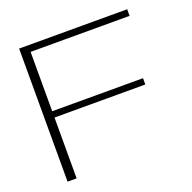

<svg xmlns="http://www.w3.org/2000/svg" viewBox="-121 -795 914 915"><g transform="rotate(-20 336.0 -337.5)"><path d="M69.5 0H115.5V-308.5H576V-340.5H115.5V-641.5H617.5V-675H69.5Z"/></g></svg>

Font: Anybody Expanded ExtraLight
Style: Regular
Weight: 250
Width: 7
Version: Version 1.113;gftools[0.9.25]